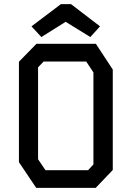

<svg xmlns="http://www.w3.org/2000/svg" viewBox="-20 -913 640 933"><path d="M157 -700H446L528 -575V-87L445 0H156L72 -125V-613ZM165 -139 201 -86H408L434 -114V-561L399 -614H192L165 -586ZM325 -893H276L133 -785L181 -733L299 -807L419 -733L466 -785Z"/></svg>

Font: Kode Mono Medium
Style: Regular
Weight: 500
Monospace: yes
Designer: Isa Ozler
Foundry: Kadena LLC
Version: Version 1.206;gftools[0.9.28]